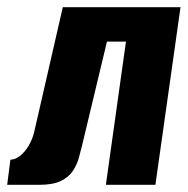

<svg xmlns="http://www.w3.org/2000/svg" viewBox="-43 -515 523 535"><path d="M-23 0 -14 -70Q-1 -70 12.5 -80.5Q26 -91 36.5 -108.5Q47 -126 52 -146L132 -495H460L390 0H252L308 -399H255L186 -111Q182 -94 176.5 -74.5Q171 -55 159.5 -38Q148 -21 126 -10.5Q104 0 66 0Z"/></svg>

Font: Alumni Sans ExtraBold
Style: Italic
Weight: 800
Italic angle: -8°
Designer: Robert E. Leuschke
Foundry: Robert E. Leuschke
Version: Version 1.016